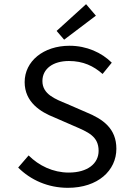

<svg xmlns="http://www.w3.org/2000/svg" viewBox="-20 -887 640 919"><path d="M305 12C449 12 537 -71 537 -175C537 -272 473 -317 392 -350L300 -390C244 -413 183 -436 183 -499C183 -558 234 -595 310 -595C378 -595 428 -571 471 -533L515 -587C467 -635 395 -668 313 -668C188 -668 98 -594 98 -494C98 -398 174 -351 240 -325L334 -284C401 -255 452 -235 452 -165C452 -104 399 -61 309 -61C234 -61 166 -94 117 -143L67 -85C126 -26 209 12 305 12ZM287 -697 439 -812 392 -867 251 -739Z"/></svg>

Font: Hasklig
Style: Regular
Weight: 400
Monospace: yes
Designer: Paul D. Hunt, Teo Tuominen
Foundry: Adobe Systems Incorporated
Version: Version 2.030;PS 1.0;hotconv 16.6.51;makeotf.lib2.5.65220